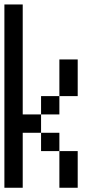

<svg xmlns="http://www.w3.org/2000/svg" viewBox="-20 -937 457 873"><path d="M0 -83.3V-916.7H83.3V-416.7H166.7V-333.3H83.3V-83.3ZM166.7 -416.7V-500H250V-416.7ZM166.7 -333.3H250V-250H166.7ZM250 -83.3V-250H333.3V-83.3ZM250 -500V-666.7H333.3V-500Z"/></svg>

Font: Galmuri11 Condensed
Style: Regular
Weight: 400
Width: 3
Designer: Lee Minseo (quiple)
Version: Version 2.399;hotconv 1.1.1;makeotfexe 2.6.0 DEVELOPMENT